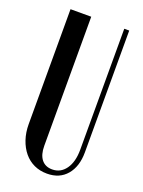

<svg xmlns="http://www.w3.org/2000/svg" viewBox="-136 -763 621 836"><g transform="rotate(20 174.5 -345.0)"><path d="M138 -699V-101Q138 -60 155.5 -38Q173 -16 205 -16Q244 -16 267.5 -49Q291 -82 291 -139V-699H314V-135Q314 -69 281 -30Q248 9 190 9Q157 9 130 -3.5Q103 -16 83.5 -39.5Q64 -63 53 -95.5Q42 -128 42 -167V-699Z"/></g></svg>

Font: Moniqa Narrow Heading
Style: Bold
Weight: 700
Width: 4
Designer: Rajesh Rajput
Foundry: Rajesh Rajput
Version: Version 1.000